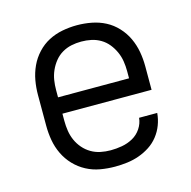

<svg xmlns="http://www.w3.org/2000/svg" viewBox="-87 -628 724 726"><g transform="rotate(-15 275.0 -265.0)"><path d="M277 12Q248 12 219.5 7Q191 2 165.5 -11.5Q140 -25 120 -46Q100 -67 87.5 -93Q75 -119 70 -147.5Q65 -176 65 -205V-325Q65 -354 70 -382Q75 -410 87 -436Q99 -462 119 -483.5Q139 -505 164 -518Q189 -531 217.5 -536.5Q246 -542 275 -542Q304 -542 332.5 -536.5Q361 -531 386 -518Q411 -505 431 -483.5Q451 -462 463 -436Q475 -410 480 -382Q485 -354 485 -325V-233H136V-205Q136 -185 139 -165.5Q142 -146 150 -128Q158 -110 171 -95Q184 -80 201 -70Q218 -60 237.5 -56Q257 -52 277 -52Q299 -52 321.5 -56Q344 -60 364 -71Q384 -82 397 -101.5Q410 -121 412 -143H483Q481 -119 472.5 -96.5Q464 -74 449 -55Q434 -36 414 -23Q394 -10 371.5 -2Q349 6 325 9Q301 12 277 12ZM136 -297H414V-325Q414 -345 411 -364Q408 -383 400 -401Q392 -419 379.5 -434.5Q367 -450 350 -460Q333 -470 314 -474Q295 -478 275 -478Q255 -478 236 -474Q217 -470 200 -460Q183 -450 170.5 -434.5Q158 -419 150 -401Q142 -383 139 -364Q136 -345 136 -325Z"/></g></svg>

Font: Lode Term
Style: Regular
Weight: 400
Monospace: yes
Designer: Belleve Invis
Foundry: Belleve Invis
Version: Version 29.2.0